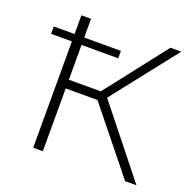

<svg xmlns="http://www.w3.org/2000/svg" viewBox="-124 -827 964 954"><g transform="rotate(20 358.5 -350.0)"><path d="M38 -601H148V-700H199V-601H393V-562H199V-378H368L619 -700H676L408 -359L694 0H634L367 -332H199V0H148V-562H38Z"/></g></svg>

Font: Goldbeck Next Light
Style: Regular
Weight: 300
Designer: Julieta Ulanovsky
Foundry: Julieta Ulanovsky
Version: Version 7.200